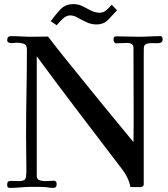

<svg xmlns="http://www.w3.org/2000/svg" viewBox="-20 -912 820 935"><path d="M772 -721Q772 -708 763.5 -704.5Q755 -701 743.5 -701.5Q732 -702 723 -702Q698 -702 689.5 -696.5Q681 -691 680.5 -678.5Q680 -666 680 -645V-13Q680 -9 675.5 -5Q671 -1 666 -1H615Q611 -24 600.5 -46Q590 -68 576 -86Q471 -224 366 -361.5Q261 -499 159 -638Q159 -493 159 -347Q159 -201 159 -55Q159 -38 173.5 -34Q188 -30 201 -30Q212 -30 222 -31Q232 -32 242 -32Q256 -32 256 -16Q256 -6 252 -1.5Q248 3 237 3Q227 3 218 1.5Q209 0 199 -1Q183 -2 167 -2Q151 -2 134 -2Q108 -2 81.5 0.5Q55 3 29 3Q20 3 17.5 -1Q15 -5 15 -12Q15 -23 19 -27Q23 -31 34 -31Q44 -31 53 -30.5Q62 -30 71 -30Q85 -30 95.5 -34Q106 -38 107 -55Q109 -74 108.5 -93.5Q108 -113 108 -132L107 -253Q107 -357 109 -461.5Q111 -566 111 -671Q111 -694 95.5 -699Q80 -704 62 -704Q55 -704 48 -703Q41 -702 34 -702Q27 -702 21 -705.5Q15 -709 15 -716Q15 -736 33 -736Q59 -736 85 -734.5Q111 -733 136 -733Q156 -733 175.5 -733.5Q195 -734 214 -734Q252 -684 291 -635.5Q330 -587 369 -539Q434 -459 499 -379Q564 -299 630 -220L631 -316Q631 -407 630.5 -498Q630 -589 630 -680Q630 -692 621 -697.5Q612 -703 601 -703Q587 -703 573.5 -702Q560 -701 546 -701Q540 -701 536.5 -706.5Q533 -712 533 -717Q533 -728 535.5 -731.5Q538 -735 550 -735Q576 -735 603 -734Q630 -733 656 -733Q682 -733 708.5 -734.5Q735 -736 761 -736Q772 -736 772 -721ZM550 -862Q528 -838 506.5 -815.5Q485 -793 449 -793Q424 -793 401 -804Q378 -815 358.5 -826Q339 -837 322 -837Q303 -837 285 -820Q267 -803 256 -789L227 -809Q249 -839 273.5 -865.5Q298 -892 338 -892Q362 -892 382.5 -881.5Q403 -871 423.5 -860.5Q444 -850 466 -850Q484 -850 498.5 -863Q513 -876 524 -889Z"/></svg>

Font: Kaisei Decol Medium
Style: Regular
Weight: 500
Designer: Font-Kai, 金井和夫
Foundry: KAZUO KANAI
Version: Version 5.003